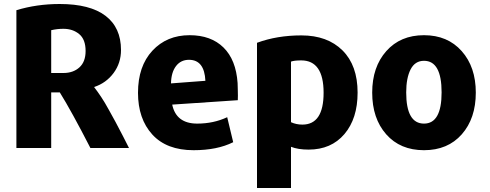

<svg xmlns="http://www.w3.org/2000/svg" viewBox="-20 -729 2448 960"><path d="M625 11H432Q338 -172 279 -267H236V11H62V-678Q164 -709 278 -709Q430 -709 507.5 -650Q585 -591 585 -479Q585 -414 548 -364Q511 -314 451 -294V-293Q468 -271 486 -244Q504 -217 525 -178.5Q546 -140 557.5 -119.5Q569 -99 594.5 -49Q620 1 625 11ZM408 -474Q408 -532 376 -558.5Q344 -585 297 -585Q266 -585 236 -578V-364H297Q346 -364 377 -392Q408 -420 408 -474Z M1169 -228 841 -206Q861 -111 966 -111Q1048 -111 1116 -143L1146 -18Q1066 22 948 22Q813 22 741.5 -56.5Q670 -135 670 -265Q670 -398 742 -475.5Q814 -553 928 -553Q1035 -553 1097.5 -491.5Q1160 -430 1168 -314Q1168 -308 1169 -278.5Q1170 -249 1169 -228ZM1007 -325Q1002 -430 925 -430Q884 -430 860 -398.5Q836 -367 835 -312Z M1768 -266Q1768 -136 1702 -58.5Q1636 19 1523 19Q1470 19 1435 5V211H1265V-515Q1365 -552 1487 -552Q1617 -552 1692.5 -477Q1768 -402 1768 -266ZM1598 -265Q1598 -427 1486 -427Q1451 -427 1435 -421V-118Q1461 -106 1492 -106Q1598 -106 1598 -265Z M2359 -266Q2359 -137 2289 -57.5Q2219 22 2100 22Q1981 22 1911 -57.5Q1841 -137 1841 -266Q1841 -394 1911.5 -473.5Q1982 -553 2100 -553Q2218 -553 2288.5 -473.5Q2359 -394 2359 -266ZM2188 -267Q2188 -425 2100 -425Q2055 -425 2033 -382Q2011 -339 2011 -267Q2011 -111 2100 -111Q2188 -111 2188 -267Z"/></svg>

Font: Repo
Style: ExtraBold
Weight: 800
Designer: Stefan Peev
Foundry: Context Ltd
Version: Version 001.000